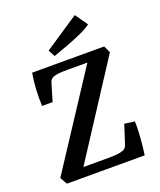

<svg xmlns="http://www.w3.org/2000/svg" viewBox="-141 -853 786 942"><g transform="rotate(-20 252.0 -382.0)"><path d="M44 0 23 -37 351 -538 365 -524H240Q215 -524 195.5 -522.5Q176 -521 164 -516Q148 -510 143 -494L115 -400H60Q58 -441 60.5 -486Q63 -531 70 -570H446L463 -534L137 -32L117 -49H280Q305 -49 324.5 -51Q344 -53 356 -58Q372 -64 377 -81L409 -180L462 -173Q463 -149 461.5 -118Q460 -87 457 -56Q454 -25 450 0ZM202 -609 183 -644 363 -764 409 -699Q386 -682 350 -666Q314 -650 275 -635.5Q236 -621 202 -609Z"/></g></svg>

Font: Rasa Medium
Style: Regular
Weight: 500
Designer: Anna Giedrys (Yrsa+Rasa design), David Brezina (Yrsa art-direction, Rasa art-direction, design)
Foundry: Rosetta Type Foundry
Version: Version 2.004